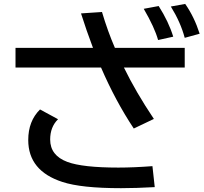

<svg xmlns="http://www.w3.org/2000/svg" viewBox="-20 -896 1040 979"><path d="M59.1 -651.9H454.1Q419.9 -742.7 393.1 -827.6L500 -835Q529.3 -736.3 565.9 -651.9H921.9V-551.8H611.8Q672.4 -427.2 764.6 -289.6L662.1 -240.7Q568.8 -381.3 495.1 -551.8H59.1ZM786.1 -691.9Q768.6 -755.4 712.9 -851.1L789.1 -865.2Q839.8 -785.6 863.3 -709ZM921.9 -703.1Q900.9 -782.2 851.1 -862.8L924.3 -876Q970.7 -809.6 998 -724.1ZM769 58.1Q671.9 63.5 597.2 63.5Q394 63.5 297.9 31.7Q124 -24.9 124 -182.1Q124 -278.8 184.1 -337.9L275.9 -288.1Q235.8 -248.5 235.8 -184.6Q235.8 -103 323.7 -70.3Q401.4 -41.5 583.5 -41.5Q660.6 -41.5 757.3 -48.8Z"/></svg>

Font: FORM UDPGothic
Style: Bold
Weight: 700
Foundry: Pronama LLC
Version: Version 1.051